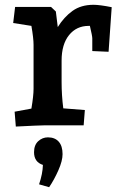

<svg xmlns="http://www.w3.org/2000/svg" viewBox="-20 -523 520 801"><path d="M41 -57 111 -70Q120 -124 120 -152V-336Q120 -363 111 -415L35 -427L43 -494H193L213 -475L221 -410Q247 -452 282.5 -477.5Q318 -503 370 -503Q396 -503 446 -493L433 -307L365 -310V-363Q365 -373 355 -415H350Q299 -415 268 -376.5Q237 -338 237 -270V-182Q237 -125 244 -71L334 -64L329 0H162Q144 0 46 5ZM159 165Q122 153 122 112Q122 82 139.5 66Q157 50 180 50Q209 50 225 68Q241 86 241 120Q241 148 223.5 187.5Q206 227 185 258L143 246Q158 202 159 165Z"/></svg>

Font: Andada Pro
Style: Bold
Weight: 700
Designer: Carolina Giovagnoli
Foundry: Huerta Tipografica
Version: Version 3.005; ttfautohint (v1.8.4)